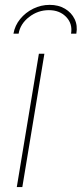

<svg xmlns="http://www.w3.org/2000/svg" viewBox="-20 -761 332 781"><path d="M48.3 0 138.2 -542.5H160.6L70.8 0ZM182.1 -741.2Q217.8 -741.2 244.1 -725.6Q270.5 -710 283.4 -683.6Q296.4 -657.2 290.5 -624H269Q275.9 -664.1 249.3 -691.9Q222.7 -719.7 178.7 -719.7Q134.3 -719.7 98.4 -691.9Q62.5 -664.1 55.7 -624H34.7Q40.5 -657.2 62 -683.6Q83.5 -710 115 -725.6Q146.5 -741.2 182.1 -741.2Z"/></svg>

Font: Inter 16pt Thin
Style: Italic
Weight: 250
Italic angle: -9.3988°
Version: Version 4.001;git-66647c0bb